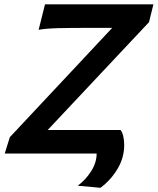

<svg xmlns="http://www.w3.org/2000/svg" viewBox="-20 -726 746 908"><path d="M455.1 162.1 347.7 152.3Q384.8 125 410.9 84Q437 43 437 0H2.4L26.4 -77.1L510.7 -594.2H392.1Q312.5 -594.2 254.4 -592.8Q196.3 -591.3 162.6 -585L192.9 -705.6H705.6L684.6 -621.1L205.6 -111.3H549.8Q558.1 -102.1 562.7 -82.5Q567.4 -63 567.4 -40Q567.4 19.5 535.9 72.5Q504.4 125.5 455.1 162.1Z"/></svg>

Font: Andika
Style: Bold Italic
Weight: 700
Italic angle: -14°
Designer: Victor Gaultney, Annie Olsen, Julie Remington, Don Collingsworth, Eric Hays, Becca Hirsbrunner
Foundry: SIL International
Version: Version 6.101